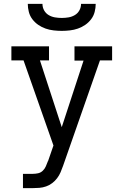

<svg xmlns="http://www.w3.org/2000/svg" viewBox="-20 -975 640 995"><path d="M148 0H99V-74H148Q163 -74 177 -77Q191 -80 201.5 -90Q212 -100 217.5 -113Q223 -126 228 -139V-140H229L257 -221L102 -662H39V-735H234V-662H187L300 -316L413 -661H366V-735H561V-662H498L307 -116Q301 -99 294 -82.5Q287 -66 276 -51.5Q265 -37 250.5 -26Q236 -15 219 -9Q202 -3 184 -1.5Q166 0 148 0ZM300 -815Q279 -815 257.5 -817.5Q236 -820 216 -827Q196 -834 178.5 -846Q161 -858 148 -875Q135 -892 129.5 -913Q124 -934 124 -955H200Q200 -937 208.5 -921.5Q217 -906 232 -897Q247 -888 264.5 -885Q282 -882 300 -882Q318 -882 335.5 -885Q353 -888 368 -897Q383 -906 391.5 -921.5Q400 -937 400 -955H476Q476 -934 470.5 -913Q465 -892 452 -875Q439 -858 421.5 -846Q404 -834 384 -827Q364 -820 342.5 -817.5Q321 -815 300 -815Z"/></svg>

Font: Iosevka HT Extended
Style: Regular
Weight: 400
Width: 7
Monospace: yes
Designer: Belleve Invis
Foundry: Belleve Invis
Version: Version 32.3.0; ttfautohint (v1.8.4)